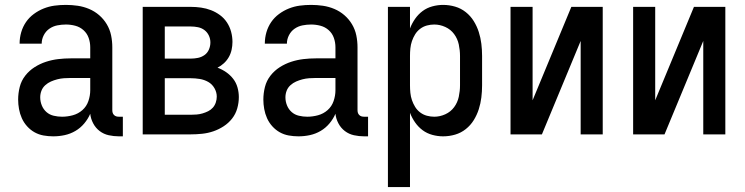

<svg xmlns="http://www.w3.org/2000/svg" viewBox="-20 -548 3040 783"><path d="M197 8Q177 8 157.5 4.5Q138 1 121 -8.5Q104 -18 90.5 -33Q77 -48 69 -66Q61 -84 57.5 -103.5Q54 -123 54 -142Q54 -168 60.5 -193.5Q67 -219 83 -239.5Q99 -260 121 -274Q143 -288 167.5 -296Q192 -304 217.5 -307Q243 -310 269 -310H348V-355Q348 -375 341.5 -393.5Q335 -412 320.5 -425Q306 -438 287 -443Q268 -448 249 -448Q231 -448 213.5 -444.5Q196 -441 181.5 -431Q167 -421 158.5 -404.5Q150 -388 150 -370H60V-371Q60 -394 66.5 -416.5Q73 -439 86 -458Q99 -477 118 -491Q137 -505 158.5 -513.5Q180 -522 202.5 -525Q225 -528 249 -528Q273 -528 297 -524.5Q321 -521 343.5 -511.5Q366 -502 384.5 -486Q403 -470 415.5 -449Q428 -428 433 -404Q438 -380 438 -355V-99Q438 -93 439.5 -88Q441 -83 445 -79Q449 -75 454 -73.5Q459 -72 465 -72H481V8H465Q444 8 423.5 3.5Q403 -1 386.5 -13.5Q370 -26 360 -45Q350 -64 348 -84Q339 -63 323.5 -44.5Q308 -26 287.5 -14Q267 -2 244 3Q221 8 197 8ZM233 -72Q255 -72 277 -78Q299 -84 316 -99Q333 -114 340.5 -136Q348 -158 348 -180V-230H269Q255 -230 241 -229Q227 -228 213.5 -224.5Q200 -221 187.5 -215.5Q175 -210 164.5 -200.5Q154 -191 149 -178Q144 -165 144 -151Q144 -134 150.5 -118Q157 -102 169.5 -91Q182 -80 199 -76Q216 -72 233 -72Z M562 0V-520H758Q779 -520 800 -517Q821 -514 840.5 -506.5Q860 -499 877 -486.5Q894 -474 905.5 -456.5Q917 -439 922.5 -418.5Q928 -398 928 -377Q928 -361 924.5 -345Q921 -329 913 -315Q905 -301 893 -290Q881 -279 867 -272Q886 -265 902.5 -253.5Q919 -242 931 -226.5Q943 -211 948.5 -191.5Q954 -172 954 -152Q954 -129 947.5 -106Q941 -83 926.5 -64.5Q912 -46 892 -33Q872 -20 850 -12.5Q828 -5 804.5 -2.5Q781 0 758 0ZM652 -309H758Q773 -309 787.5 -312Q802 -315 814 -323.5Q826 -332 832 -346Q838 -360 838 -375Q838 -390 831.5 -403.5Q825 -417 813.5 -425.5Q802 -434 787.5 -437Q773 -440 758 -440H652ZM652 -80H758Q770 -80 782 -81Q794 -82 806 -85.5Q818 -89 829 -94.5Q840 -100 848 -109Q856 -118 860 -130Q864 -142 864 -154Q864 -172 854.5 -188.5Q845 -205 829 -214Q813 -223 794.5 -226Q776 -229 758 -229H652Z M1197 8Q1177 8 1157.5 4.5Q1138 1 1121 -8.5Q1104 -18 1090.5 -33Q1077 -48 1069 -66Q1061 -84 1057.5 -103.5Q1054 -123 1054 -142Q1054 -168 1060.5 -193.5Q1067 -219 1083 -239.5Q1099 -260 1121 -274Q1143 -288 1167.5 -296Q1192 -304 1217.5 -307Q1243 -310 1269 -310H1348V-355Q1348 -375 1341.5 -393.5Q1335 -412 1320.5 -425Q1306 -438 1287 -443Q1268 -448 1249 -448Q1231 -448 1213.5 -444.5Q1196 -441 1181.5 -431Q1167 -421 1158.5 -404.5Q1150 -388 1150 -370H1060V-371Q1060 -394 1066.5 -416.5Q1073 -439 1086 -458Q1099 -477 1118 -491Q1137 -505 1158.5 -513.5Q1180 -522 1202.5 -525Q1225 -528 1249 -528Q1273 -528 1297 -524.5Q1321 -521 1343.5 -511.5Q1366 -502 1384.5 -486Q1403 -470 1415.5 -449Q1428 -428 1433 -404Q1438 -380 1438 -355V-99Q1438 -93 1439.5 -88Q1441 -83 1445 -79Q1449 -75 1454 -73.5Q1459 -72 1465 -72H1481V8H1465Q1444 8 1423.5 3.5Q1403 -1 1386.5 -13.5Q1370 -26 1360 -45Q1350 -64 1348 -84Q1339 -63 1323.5 -44.5Q1308 -26 1287.5 -14Q1267 -2 1244 3Q1221 8 1197 8ZM1233 -72Q1255 -72 1277 -78Q1299 -84 1316 -99Q1333 -114 1340.5 -136Q1348 -158 1348 -180V-230H1269Q1255 -230 1241 -229Q1227 -228 1213.5 -224.5Q1200 -221 1187.5 -215.5Q1175 -210 1164.5 -200.5Q1154 -191 1149 -178Q1144 -165 1144 -151Q1144 -134 1150.5 -118Q1157 -102 1169.5 -91Q1182 -80 1199 -76Q1216 -72 1233 -72Z M1562 215V-520H1652V-432Q1660 -453 1673 -471.5Q1686 -490 1703.5 -503Q1721 -516 1743 -522Q1765 -528 1787 -528Q1812 -528 1836 -521Q1860 -514 1879.5 -498.5Q1899 -483 1912 -462Q1925 -441 1932.5 -417.5Q1940 -394 1943 -369.5Q1946 -345 1946 -320V-200Q1946 -175 1943 -150.5Q1940 -126 1932.5 -102.5Q1925 -79 1912 -58Q1899 -37 1879.5 -21.5Q1860 -6 1836 1Q1812 8 1787 8Q1765 8 1743 2Q1721 -4 1703.5 -17Q1686 -30 1673 -48.5Q1660 -67 1652 -88V215ZM1751 -72Q1774 -72 1796 -82Q1818 -92 1832 -111Q1846 -130 1851 -153.5Q1856 -177 1856 -200V-320Q1856 -343 1851 -366.5Q1846 -390 1832 -409Q1818 -428 1796 -438Q1774 -448 1751 -448Q1736 -448 1721 -444Q1706 -440 1693.5 -430.5Q1681 -421 1673 -408Q1665 -395 1660 -380.5Q1655 -366 1653.5 -350.5Q1652 -335 1652 -320V-200Q1652 -185 1653.5 -169.5Q1655 -154 1660 -139.5Q1665 -125 1673 -112Q1681 -99 1693.5 -89.5Q1706 -80 1721 -76Q1736 -72 1751 -72Z M2062 0V-520H2152V-139L2310 -520H2438V0H2348V-381L2190 0Z M2562 0V-520H2652V-139L2810 -520H2938V0H2848V-381L2690 0Z"/></svg>

Font: Iosevka SS18 Medium
Style: Regular
Weight: 500
Monospace: yes
Designer: Belleve Invis
Foundry: Belleve Invis
Version: Version 25.1.1; ttfautohint (v1.8.4)